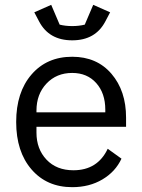

<svg xmlns="http://www.w3.org/2000/svg" viewBox="-20 -763 589 795"><path d="M142 -674 122 -712 192 -743 227 -661Q251 -655 279 -655Q307 -655 331 -661L366 -743L436 -712L416 -674Q375 -596 279 -596Q183 -596 142 -674ZM279 12Q174 12 110.5 -61.5Q47 -135 47 -258Q47 -381 110.5 -454.5Q174 -528 279 -528Q381 -528 441.5 -457.5Q502 -387 502 -276V-238H131V-214Q131 -146 172.5 -102Q214 -58 284 -58Q384 -58 426 -147L483 -106Q458 -52 404 -20Q350 12 279 12ZM279 -461Q214 -461 172.5 -417Q131 -373 131 -305V-298H416V-309Q416 -377 378.5 -419Q341 -461 279 -461Z"/></svg>

Font: Aneliza
Style: Regular
Weight: 400
Designer: Mike Abbink, Paul van der Laan, Pieter van Rosmalen
Foundry: Bold Monday
Version: Version 3.0